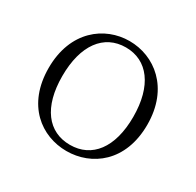

<svg xmlns="http://www.w3.org/2000/svg" viewBox="-122 -660 829 811"><g transform="rotate(30 292.5 -254.0)"><path d="M292 14C414 14 533 -72 533 -253C533 -433 413 -522 292 -522C171 -522 52 -433 52 -253C52 -72 170 14 292 14ZM292 -16C185 -16 119 -101 119 -252C119 -403 185 -491 292 -491C398 -491 465 -403 465 -252C465 -101 398 -16 292 -16Z"/></g></svg>

Font: Source Han Serif CN VF
Style: Regular
Weight: 250
Designer: Ryoko NISHIZUKA 西塚涼子 (kana & ideographs); Frank Grießhammer (Latin, Greek & Cyrillic); Wenlong ZHANG 张文龙 (bopomofo); San
Foundry: Adobe
Version: Version 2.002;hotconv 1.1.0;makeotfexe 2.6.0